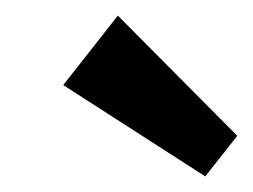

<svg xmlns="http://www.w3.org/2000/svg" viewBox="-20 -812 324 246"><path d="M284 -638 243 -586 61 -703 131 -792Z"/></svg>

Font: Pathway Extreme Condensed SemiBold
Style: Italic
Weight: 600
Width: 3
Italic angle: -8°
Version: Version 1.001;gftools[0.9.26]